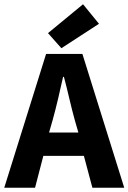

<svg xmlns="http://www.w3.org/2000/svg" viewBox="-26 -884 605 904"><path d="M409 0 369 -150H178L139 0H-6L191 -630H362L559 0ZM205 -260H343L326 -319Q313 -366 300.5 -419.5Q288 -473 275 -522H271Q260 -472 247.5 -419Q235 -366 222 -319ZM263 -657 200 -728 365 -864 440 -772Z"/></svg>

Font: Narnoor ExtraBold
Style: Regular
Weight: 800
Designer: S. Sridhar Murthy
Foundry: SIL International
Version: Version 3.000